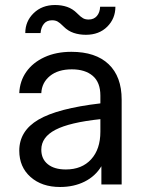

<svg xmlns="http://www.w3.org/2000/svg" viewBox="-20 -737 581 767"><path d="M220 10Q147 10 102 -30Q57 -70 57 -135Q57 -214 133.5 -259Q210 -304 381 -324V-355Q381 -408 350.5 -434Q320 -460 267 -460Q212 -460 179.5 -433.5Q147 -407 145 -365H57Q59 -413 85 -450Q111 -487 157.5 -508.5Q204 -530 265 -530Q362 -530 414 -480.5Q466 -431 466 -339V0H385V-73Q361 -33 318 -11.5Q275 10 220 10ZM145 -139Q145 -102 171 -81Q197 -60 243 -60Q307 -60 344 -100.5Q381 -141 381 -211V-261Q258 -248 201.5 -218.5Q145 -189 145 -139ZM323 -598Q297 -598 274.5 -605.5Q252 -613 234 -631L232 -633Q219 -646 210 -651Q201 -656 188 -656Q167 -656 155.5 -642Q144 -628 142 -605H81Q81 -652 114.5 -684.5Q148 -717 200 -717Q226 -717 248 -709.5Q270 -702 288 -684L290 -682Q303 -669 312 -664Q321 -659 334 -659Q355 -659 367 -673Q379 -687 380 -710H441Q441 -663 408.5 -630.5Q376 -598 323 -598Z"/></svg>

Font: Hedvig Letters Sans
Style: Regular
Weight: 400
Designer: Alexander Örn & Tor Weibull
Foundry: Kanon Foundry
Version: Version 1.000; ttfautohint (v1.8.4.7-5d5b)